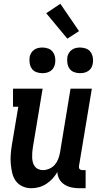

<svg xmlns="http://www.w3.org/2000/svg" viewBox="-20 -990 540 1018"><path d="M146 8Q121 8 99 -2Q77 -12 63.5 -31Q50 -50 44.5 -74Q39 -98 37 -122.5Q35 -147 37 -172Q39 -197 43 -222L77 -424H49V-520H206L154 -207Q152 -194 151 -181Q150 -168 150.5 -155Q151 -142 154 -130Q157 -118 164.5 -108Q172 -98 183.5 -93Q195 -88 208 -88Q224 -88 241.5 -95.5Q259 -103 270.5 -116.5Q282 -130 288.5 -146.5Q295 -163 298 -180L354 -520H467L399 -111Q398 -107 398.5 -102Q399 -97 402 -94Q405 -91 409 -89.5Q413 -88 418 -88H434V8H402Q380 8 360 4Q340 0 322.5 -11Q305 -22 295 -39.5Q285 -57 284 -78Q274 -60 259 -43.5Q244 -27 225.5 -15Q207 -3 186.5 2.5Q166 8 146 8ZM404 -602Q388 -602 373 -607.5Q358 -613 349 -625.5Q340 -638 337.5 -654Q335 -670 337 -687Q339 -698 345 -708.5Q351 -719 361 -726Q371 -733 382 -735.5Q393 -738 405 -738Q421 -738 436 -732.5Q451 -727 460 -714.5Q469 -702 472 -686Q475 -670 472 -653Q470 -642 464.5 -631.5Q459 -621 448.5 -614Q438 -607 427 -604.5Q416 -602 404 -602ZM204 -602Q188 -602 173 -607.5Q158 -613 149 -625.5Q140 -638 137.5 -654Q135 -670 137 -687Q139 -698 145 -708.5Q151 -719 161 -726Q171 -733 182 -735.5Q193 -738 205 -738Q221 -738 236 -732.5Q251 -727 260 -714.5Q269 -702 272 -686Q275 -670 272 -653Q270 -642 264.5 -631.5Q259 -621 248.5 -614Q238 -607 227 -604.5Q216 -602 204 -602ZM337 -785 225 -920 300 -970 399 -825Z"/></svg>

Font: Iosevka Curly Slab
Style: Bold Italic
Weight: 700
Italic angle: -9°
Monospace: yes
Designer: Belleve Invis
Foundry: Belleve Invis
Version: Version 22.1.2; ttfautohint (v1.8.4)